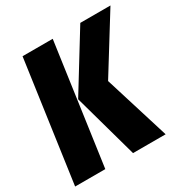

<svg xmlns="http://www.w3.org/2000/svg" viewBox="-162 -827 926 959"><g transform="rotate(-30 301.5 -347.5)"><path d="M-1 0 97 -695H271L173 0ZM333 0 230 -370 430 -695H604L405 -374L521 0Z"/></g></svg>

Font: Fira Sans Extra Condensed ExtraBold
Style: Italic
Weight: 800
Width: 3
Italic angle: -8°
Designer: Carrois Corporate & Edenspiekermann AG
Foundry: Carrois Corporate GbR & Edenspiekermann AG
Version: Version 4.203